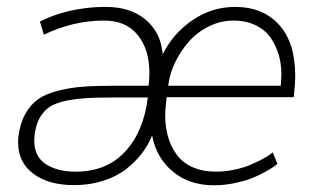

<svg xmlns="http://www.w3.org/2000/svg" viewBox="-20 -534 924 564"><path d="M474.1 -282.2H804.7L805.7 -296.9Q806.6 -309.6 806.6 -316.4Q806.6 -345.2 799.1 -371.8Q791.5 -398.4 775.9 -421.9Q760.3 -445.3 731.7 -459.5Q703.1 -473.6 665.5 -473.6Q627.9 -473.6 593.3 -456.3Q558.6 -439 534.2 -411.1Q509.8 -383.3 493.9 -349.6Q478 -315.9 474.1 -282.2ZM202.6 -29.8Q293.9 -29.8 348.4 -89.6Q402.8 -149.4 414.1 -247.6H305.7Q255.9 -247.6 222.9 -244.9Q189.9 -242.2 162.8 -235.4Q135.7 -228.5 120.1 -215.8Q104.5 -203.1 94.7 -184.1Q85 -165 81.5 -136.7Q80.6 -126 80.6 -121.1Q80.6 -74.2 114.5 -52Q148.4 -29.8 202.6 -29.8ZM847.2 -311.5Q847.2 -285.6 842.8 -248.5H469.7L467.8 -231.4Q465.3 -210.9 465.3 -194.8Q465.3 -161.1 473.6 -132.3Q481.9 -103.5 498.8 -80.1Q515.6 -56.6 545.2 -43.2Q574.7 -29.8 613.8 -29.8Q641.6 -29.8 668.9 -35.6Q696.3 -41.5 715.6 -49.8Q734.9 -58.1 750.5 -66.4Q766.1 -74.7 773.4 -80.6L781.2 -86.4L794.9 -52.7Q792 -50.3 786.4 -45.9Q780.8 -41.5 762 -30.8Q743.2 -20 722.9 -11.7Q702.6 -3.4 671.4 3.4Q640.1 10.3 608.9 10.3Q535.6 10.3 487.3 -30.3Q439 -70.8 426.8 -136.2Q416 -108.9 397.2 -84Q378.4 -59.1 350.6 -37.4Q322.8 -15.6 283.2 -2.9Q243.7 9.8 197.8 9.8Q122.6 9.8 77.9 -23.7Q33.2 -57.1 33.2 -115.7Q33.2 -127.4 34.2 -133.8Q39.1 -171.9 54 -198.7Q68.8 -225.6 90.8 -241.7Q112.8 -257.8 148.9 -267.1Q185.1 -276.4 223.4 -279.3Q261.7 -282.2 317.9 -282.2H416.5Q418.9 -303.2 418.9 -319.3Q418.9 -388.7 384.5 -431.2Q350.1 -473.6 286.1 -473.6Q195.3 -473.6 108.9 -432.1L97.2 -470.7Q97.7 -470.7 104 -473.9Q110.4 -477.1 113.8 -478.5Q117.2 -480 126 -483.6Q134.8 -487.3 141.4 -489.5Q147.9 -491.7 159.2 -495.1Q170.4 -498.5 180.2 -501Q189.9 -503.4 203.6 -505.9Q217.3 -508.3 230.2 -510Q243.2 -511.7 259 -512.7Q274.9 -513.7 291 -513.7Q363.3 -513.7 408 -476.1Q452.6 -438.5 458 -374.5Q488.8 -436.5 545.9 -475.1Q603 -513.7 670.4 -513.7Q752 -513.7 799.6 -461.4Q847.2 -409.2 847.2 -311.5Z"/></svg>

Font: Muli
Style: ExtraLightItalic
Weight: 200
Italic angle: -7°
Designer: Vernon Adams
Foundry: newtypography
Version: Version 2.0; ttfautohint (v1.00rc1.2-2d82) -l 8 -r 50 -G 200